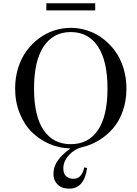

<svg xmlns="http://www.w3.org/2000/svg" viewBox="-20 -882 830 1159"><path d="M259.8 -819.3V-862.3H554.7V-819.3ZM71.3 -347.7Q71.3 -414.1 89.8 -472.9Q108.4 -531.7 140.6 -575.2Q172.9 -618.7 215.3 -650.4Q257.8 -682.1 307.1 -698Q356.4 -713.9 407.2 -713.9Q458 -713.9 507.3 -698Q556.6 -682.1 599.1 -650.4Q641.6 -618.7 673.8 -575.2Q706.1 -531.7 724.6 -472.9Q743.2 -414.1 743.2 -347.7Q743.2 -274.9 721.7 -212.9Q700.2 -150.9 662.6 -107.4Q625 -64 577.6 -35.2Q530.3 -6.3 475.6 6.3Q431.6 16.6 397 53.7Q362.3 90.8 362.3 133.8Q362.3 168.5 380.4 182.9Q398.4 197.3 423.8 197.3Q450.2 197.3 466.3 178.5Q482.4 159.7 488.3 128.4L505.9 132.3Q488.3 256.8 397.5 256.8Q374 256.8 353.5 248.8Q333 240.7 317.9 220Q302.7 199.2 302.7 168.9Q302.7 123.5 328.9 86.9Q355 50.3 402.8 16.1L402.3 13.7Q338.9 12.7 279.5 -12.7Q220.2 -38.1 173.8 -83Q127.4 -127.9 99.4 -197Q71.3 -266.1 71.3 -347.7ZM185.5 -347.7Q185.5 -181.6 243.2 -96.7Q300.8 -11.7 407.2 -11.7Q513.7 -11.7 571.3 -96.7Q628.9 -181.6 628.9 -347.7Q628.9 -514.2 571 -601.3Q513.2 -688.5 407.2 -688.5Q301.3 -688.5 243.4 -601.3Q185.5 -514.2 185.5 -347.7Z"/></svg>

Font: Theano Didot
Style: Regular
Weight: 400
Designer: Alexey Kryukov
Version: Version 2.0